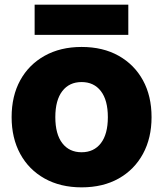

<svg xmlns="http://www.w3.org/2000/svg" viewBox="-20 -796 702 826"><path d="M331 10Q240 10 172 -28Q104 -66 67 -134Q30 -202 30 -292Q30 -383 67 -450.5Q104 -518 172 -556Q240 -594 331 -594Q423 -594 490.5 -556Q558 -518 595 -450.5Q632 -383 632 -292Q632 -202 595 -134Q558 -66 490.5 -28Q423 10 331 10ZM331 -141Q384 -141 414 -180Q444 -219 444 -292Q444 -365 414 -404Q384 -443 331 -443Q278 -443 248 -404Q218 -365 218 -292Q218 -219 248 -180Q278 -141 331 -141ZM129 -646V-776H532V-646Z"/></svg>

Font: BDO Grotesk Black
Style: Regular
Weight: 900
Designer: Deni Anggara
Foundry: Lokal Container
Version: Version 2.000